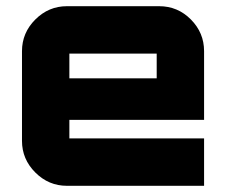

<svg xmlns="http://www.w3.org/2000/svg" viewBox="-20 -600 732 620"><path d="M494 -580Q554 -580 596.5 -537Q639 -494 639 -435V-213H204V-153H639V0H196Q137 0 94 -43Q51 -86 51 -145V-435Q51 -494 94 -537Q137 -580 196 -580ZM204 -347H486V-427H204Z"/></svg>

Font: Orbitron
Style: Black
Weight: 900
Designer: Matt McInerney
Foundry: Matt McInerney
Version: 1.000